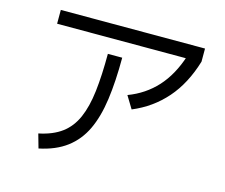

<svg xmlns="http://www.w3.org/2000/svg" viewBox="-105 -857 1210 1034"><g transform="rotate(15 500.0 -340.0)"><path d="M619 -297 577 -366Q670 -401 734 -471Q798 -541 834 -652L852 -639H112V-716H916V-643Q877 -513 802 -427.5Q727 -342 619 -297ZM189 36 167 -42Q245 -58 294 -94.5Q343 -131 370 -192.5Q397 -254 407.5 -343.5Q418 -433 418 -553H498Q498 -421 484 -319.5Q470 -218 436 -146Q402 -74 341.5 -28.5Q281 17 189 36Z"/></g></svg>

Font: Murecho Thin
Style: Regular
Weight: 400
Version: Version 1.010